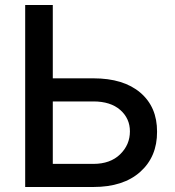

<svg xmlns="http://www.w3.org/2000/svg" viewBox="-20 -747 701 767"><path d="M190.9 -434.1H353Q473.6 -434.1 540.8 -376.7Q607.9 -319.3 607.4 -220.7Q607.9 -121.1 540.3 -60.5Q472.7 0 353 0H80.6V-727.1H190.9ZM190.9 -341.8V-92.3H353Q420.4 -92.3 459.7 -130.4Q499 -168.5 499 -222.2Q499 -273.9 460.2 -307.9Q421.4 -341.8 353 -341.8Z"/></svg>

Font: Karasuma Gothic
Style: Regular
Weight: 500
Designer: Rasmus Andersson / Ryoko Nishizuka
Foundry: Genbu
Version: Version 1.00